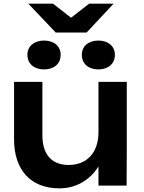

<svg xmlns="http://www.w3.org/2000/svg" viewBox="-20 -1016 786 1051"><path d="M673 0 674 -188V-568H519V-292C519 -182 457 -113 356 -113C263 -113 212 -170 212 -276V-568H57V-253C57 -87 147 15 305 15C394 15 471 -28 519 -105V0ZM221 -636C276 -636 312 -667 312 -716C312 -763 276 -794 221 -794C167 -794 130 -763 130 -716C130 -667 167 -636 221 -636ZM519 -636C572 -636 609 -667 609 -716C609 -763 572 -794 519 -794C464 -794 428 -763 428 -716C428 -667 464 -636 519 -636ZM602 -996H468L369 -919L270 -996H135L285 -838H454Z"/></svg>

Font: Bounded Med
Style: Regular
Weight: 500
Designer: Vlad Churkin
Version: Version 3.0